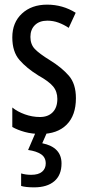

<svg xmlns="http://www.w3.org/2000/svg" viewBox="-20 -567 379 827"><path d="M307 -144Q307 -70 267 -30Q227 10 155 10Q118 10 87 1.5Q56 -7 33 -20V-104Q55 -86 87 -74.5Q119 -63 152 -63Q187 -63 207 -83.5Q227 -104 227 -141Q227 -173 208.5 -195Q190 -217 145 -242Q95 -273 64 -308.5Q33 -344 33 -406Q33 -470 74.5 -508.5Q116 -547 183 -547Q250 -547 306 -512L276 -447Q255 -461 232 -469.5Q209 -478 184 -478Q150 -478 130.5 -459Q111 -440 111 -408Q111 -376 130 -356Q149 -336 196 -307Q246 -276 276.5 -241Q307 -206 307 -144ZM245 137Q245 187 214 213.5Q183 240 127 240Q91 240 71 234V180Q91 186 114 186Q146 186 161.5 172.5Q177 159 177 137Q177 111 157 97.5Q137 84 101 79L135 0H184L162 50Q245 67 245 137Z"/></svg>

Font: Noto Sans Sinhala UI ExtraCondensed
Style: Regular
Weight: 400
Width: 2
Designer: Jelle Bosma - Monotype Design Team
Foundry: Monotype Imaging Inc.
Version: Version 2.006; ttfautohint (v1.8.4.7-5d5b)